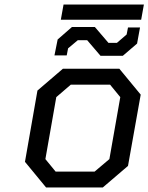

<svg xmlns="http://www.w3.org/2000/svg" viewBox="-20 -826 654 846"><path d="M248 -739 260 -806H614L602 -739ZM423 -580 364 -649H323L280 -613L274 -582H220L234 -652L297 -707H398L458 -637H495L538 -674L544 -705H597L584 -634L521 -580ZM433 0H183L90 -113L145 -427L257 -523H506L600 -409L544 -95ZM225 -70H397L462 -125L510 -398L465 -453H292L228 -398L180 -125Z"/></svg>

Font: Tomorrow
Style: Italic
Weight: 400
Italic angle: -10°
Designer: Tony de Marco, Monica Rizzolli
Foundry: Just in Type
Version: Version 2.002